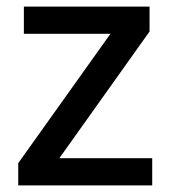

<svg xmlns="http://www.w3.org/2000/svg" viewBox="-20 -559 515 579"><path d="M439 0H35V-67L313 -457H52V-539H431V-464L159 -82H439Z"/></svg>

Font: Noto Sans Medium
Style: Regular
Weight: 500
Designer: Monotype Design Team
Foundry: Monotype Imaging Inc.
Version: Version 2.007